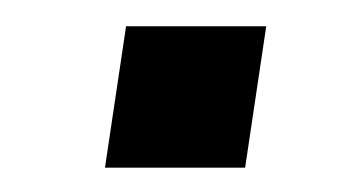

<svg xmlns="http://www.w3.org/2000/svg" viewBox="-20 -440 266 150"><path d="M62 -309 78.5 -419.5H188L171.5 -309Z"/></svg>

Font: Public Sans
Style: Italic
Weight: 400
Italic angle: -8°
Designer: The Public Sans project authors (U.S. Web Design System). Libre Franklin designed by Pablo Impallari and Rodrigo Fuenzal
Version: Version 1.008; ttfautohint (v1.8.1) -l 8 -r 50 -G 200 -x 14 